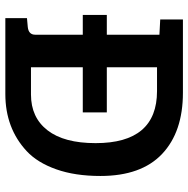

<svg xmlns="http://www.w3.org/2000/svg" viewBox="-13 -692 705 719"><g transform="rotate(90 339.5 -332.5)"><path d="M48 0V-81L81 -84Q110 -87 110 -112V-290H36V-380H110V-577L53 -580V-665H327Q474 -665 556.5 -587Q639 -509 639 -356Q639 -261 614 -190.5Q589 -120 546 -80Q460 0 332 0ZM232 -568V-380H401V-290H232V-96H334Q420 -96 468 -158Q516 -220 516 -338Q516 -568 321 -568Z"/></g></svg>

Font: Bree Serif
Style: Regular
Weight: 400
Designer: Veronika Burian, Jos Scaglione
Foundry: TypeTogether
Version: Version 1.002